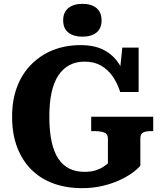

<svg xmlns="http://www.w3.org/2000/svg" viewBox="-20 -963 846 1000"><path d="M711 -242V-100Q696 -82 667.5 -61.5Q639 -41 599 -23Q559 -5 510.5 6Q462 17 408 17Q325 17 258 -7.5Q191 -32 143 -80Q95 -128 69 -197Q43 -266 43 -355Q43 -443 69.5 -512Q96 -581 145 -629.5Q194 -678 258.5 -703Q323 -728 400 -728Q473 -728 522 -702Q571 -676 600.5 -629.5Q630 -583 644 -520L600 -551L617 -715H702V-484H606Q591 -531 566 -566.5Q541 -602 505 -622Q469 -642 421 -642Q375 -642 341 -623.5Q307 -605 283.5 -569.5Q260 -534 248.5 -480.5Q237 -427 237 -355Q237 -279 249 -224.5Q261 -170 284.5 -135.5Q308 -101 342 -84.5Q376 -68 420 -68Q454 -68 477.5 -75.5Q501 -83 517 -93.5Q533 -104 542 -112V-242Q542 -265 523 -272.5Q504 -280 475 -280H455V-355H778V-280H763Q739 -280 725 -272.5Q711 -265 711 -242ZM409 -772Q363 -772 336 -793.5Q309 -815 309 -857Q309 -899 336 -921Q363 -943 409 -943Q456 -943 482.5 -921Q509 -899 509 -857Q509 -815 482.5 -793.5Q456 -772 409 -772Z"/></svg>

Font: Roboto Serif 20pt
Style: Bold
Weight: 700
Version: Version 1.008